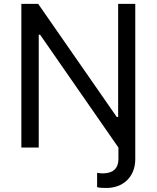

<svg xmlns="http://www.w3.org/2000/svg" viewBox="-20 -747 793 972"><path d="M579.5 0V56.8C579.5 113.6 544 130.7 498.6 130.7C488.6 130.7 478.7 129.3 471.6 127.8V200.3C484.4 204.5 502.8 204.5 519.9 204.5C599.4 204.5 664.8 152 664.8 58.2V-727.3H578.1V-154.8H571L173.3 -727.3H88.1V0H176.1V-571H183.2Z"/></svg>

Font: Magic Ui Pro
Style: Regular
Weight: 400
Designer: Stefan Endress, Andreas Faust
Version: Version 1.000;FEAKit 1.0